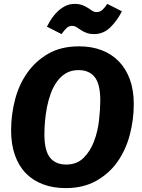

<svg xmlns="http://www.w3.org/2000/svg" viewBox="-20 -949 729 986"><path d="M667 -415Q667 -334 646.5 -256.5Q626 -179 583.5 -118.5Q541 -58 474.5 -20.5Q408 17 317 17Q253 17 201 -2.5Q149 -22 112.5 -59.5Q76 -97 56.5 -152.5Q37 -208 37 -279Q37 -359 57 -436.5Q77 -514 120 -575Q163 -636 228.5 -673.5Q294 -711 386 -711Q450 -711 501.5 -691.5Q553 -672 590 -634Q627 -596 647 -541Q667 -486 667 -415ZM320 -104Q375 -104 409.5 -138.5Q444 -173 463 -223.5Q482 -274 488.5 -331Q495 -388 495 -433Q495 -517 466.5 -553Q438 -589 383 -589Q346 -589 319 -573Q292 -557 272.5 -530Q253 -503 240.5 -468.5Q228 -434 221 -397.5Q214 -361 211 -325Q208 -289 208 -260Q208 -176 236.5 -140Q265 -104 320 -104ZM464 -774Q440 -774 423.5 -780.5Q407 -787 395 -795Q383 -803 373 -809.5Q363 -816 351 -816Q334 -816 322.5 -805.5Q311 -795 296 -774L221 -812Q233 -836 247.5 -857Q262 -878 280 -894Q298 -910 318.5 -919.5Q339 -929 363 -929Q387 -929 403.5 -922.5Q420 -916 432 -908Q444 -900 454 -893.5Q464 -887 476 -887Q493 -887 505 -897.5Q517 -908 531 -929L606 -891Q582 -843 546.5 -808.5Q511 -774 464 -774Z"/></svg>

Font: Szlgxwxxxixliatcpuztgldltzi
Style: Regular
Weight: 700
Italic angle: -8°
Designer: Carrois Corporate & Edenspiekermann
Foundry: Carrois Corporate GbR & Edenspiekermann AG
Version: Version 2.001